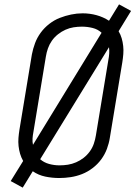

<svg xmlns="http://www.w3.org/2000/svg" viewBox="-20 -807 640 879"><path d="M84 52 29 22 86 -70Q77 -86 72 -103Q67 -120 65 -138.5Q63 -157 64.5 -175.5Q66 -194 69 -213L126 -558Q131 -584 140.5 -609.5Q150 -635 166.5 -657.5Q183 -680 205.5 -697.5Q228 -715 253.5 -725Q279 -735 305.5 -740.5Q332 -746 358 -746Q391 -746 422 -737.5Q453 -729 479 -712L525 -787L580 -757L523 -664Q532 -649 537 -632Q542 -615 544 -596.5Q546 -578 544.5 -559.5Q543 -541 540 -522L483 -177Q479 -151 469.5 -125.5Q460 -100 443.5 -77.5Q427 -55 404 -37.5Q381 -20 355.5 -10Q330 0 303.5 4Q277 8 251 8Q219 8 187.5 1.5Q156 -5 130 -23ZM131 -144 445 -657Q428 -673 404 -679Q380 -685 355 -685Q336 -685 317 -682Q298 -679 280 -671Q262 -663 245.5 -650Q229 -637 217.5 -620.5Q206 -604 199.5 -585.5Q193 -567 190 -548L133 -203Q130 -188 129 -173Q128 -158 131 -144ZM252 -50Q272 -50 291 -53Q310 -56 328.5 -64Q347 -72 363 -84.5Q379 -97 391 -113.5Q403 -130 409.5 -149Q416 -168 419 -187L476 -532Q479 -547 480 -562Q481 -577 479 -591L164 -78Q181 -63 204.5 -56.5Q228 -50 252 -50Z"/></svg>

Font: Iosevka Curly Slab LtEx
Style: Italic
Weight: 300
Width: 7
Italic angle: -9°
Monospace: yes
Designer: Belleve Invis
Foundry: Belleve Invis
Version: Version 11.1.0; ttfautohint (v1.8.3)